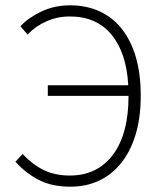

<svg xmlns="http://www.w3.org/2000/svg" viewBox="-20 -691 604 723"><path d="M245 12Q176 12 127 -13Q78 -38 38 -82L65 -111Q103 -71 145 -50.5Q187 -30 243 -30Q346 -30 405 -108Q464 -186 464 -330H160V-370H463Q456 -493 399.5 -561Q343 -629 243 -629Q196 -629 154.5 -610.5Q113 -592 84 -561L57 -592Q85 -623 134.5 -647Q184 -671 244 -671Q305 -671 354.5 -648.5Q404 -626 438.5 -582.5Q473 -539 491.5 -476Q510 -413 510 -331Q510 -249 491 -185.5Q472 -122 437 -78Q402 -34 353.5 -11Q305 12 245 12Z"/></svg>

Font: hySource Sans Pro Light
Style: Regular
Weight: 300
Designer: Paul D. Hunt
Foundry: Adobe Systems Incorporated
Version: Version 2.021;PS 2.000;hotconv 1.0.86;makeotf.lib2.5.63406